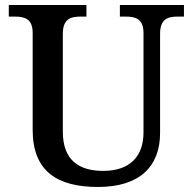

<svg xmlns="http://www.w3.org/2000/svg" viewBox="-20 -734 767 764"><path d="M370 10C535 10 617 -71 617 -205V-599C617 -660 649 -668 689 -668H712V-714H457V-668H480C518 -668 551 -660 551 -603V-207C551 -112 497 -54 391 -54C296 -54 230 -95 230 -210V-599C230 -660 262 -668 302 -668H324V-714H15V-668H38C77 -668 110 -660 110 -603V-217C110 -53 207 10 370 10Z"/></svg>

Font: Noto Naskh Arabic UI Medium
Style: Regular
Weight: 500
Designer: Monotype Design Team, David Williams, Mohamad Dakak and Nizar Qandah
Foundry: Monotype Imaging Inc.
Version: Version 2.014